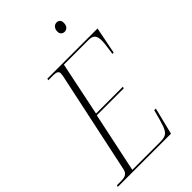

<svg xmlns="http://www.w3.org/2000/svg" viewBox="-282 -993 1085 1085"><g transform="rotate(-45 260.0 -451.0)"><path d="M-16 0 -13 -10H16Q47 -10 60 -19Q73 -28 77 -47L208 -663Q210 -674 210 -682Q210 -704 174 -704H132L135 -714H536L504 -553H494Q498 -584 501.5 -608Q505 -632 505 -648Q505 -679 493 -691.5Q481 -704 454 -704H257L190 -380H404L402 -370H186L110 -10H331Q358 -10 373.5 -16.5Q389 -23 399 -42.5Q409 -62 420 -102L436 -161H449L409 0ZM391 -832Q380 -832 371.5 -839.5Q363 -847 363 -863Q363 -880 372.5 -891Q382 -902 397 -902Q408 -902 416 -894.5Q424 -887 424 -872Q424 -852 414.5 -842Q405 -832 391 -832Z"/></g></svg>

Font: Noto Serif Display Condensed ExtraLight
Style: Italic
Weight: 200
Width: 3
Italic angle: -12°
Designer: Monotype Design Team
Foundry: Monotype Imaging Inc.
Version: Version 2.009